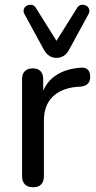

<svg xmlns="http://www.w3.org/2000/svg" viewBox="-20 -782 405 809"><path d="M120 7Q97 7 85 -5Q73 -17 73 -40V-448Q73 -471 85 -482.5Q97 -494 118 -494Q139 -494 150.5 -482.5Q162 -471 162 -448V-371H152Q168 -431 212 -462Q256 -493 323 -497Q339 -498 349 -489.5Q359 -481 360 -461Q361 -442 351 -430.5Q341 -419 320 -417L302 -416Q236 -409 200.5 -373Q165 -337 165 -274V-40Q165 -17 153.5 -5Q142 7 120 7ZM218 -538Q201 -538 187.5 -547Q174 -556 164 -574L84 -721Q77 -733 80.5 -743.5Q84 -754 93.5 -758.5Q103 -763 113.5 -761.5Q124 -760 131 -749L218 -610L305 -749Q312 -760 322.5 -761.5Q333 -763 342.5 -758.5Q352 -754 355.5 -743.5Q359 -733 352 -721L272 -574Q263 -556 249 -547Q235 -538 218 -538Z"/></svg>

Font: Nunito Medium
Style: Regular
Weight: 500
Designer: Vernon Adams
Foundry: Vernon Adams
Version: Version 3.602